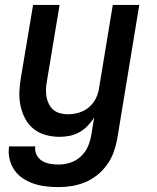

<svg xmlns="http://www.w3.org/2000/svg" viewBox="-20 -550 640 783"><path d="M219 213Q193 213 167 210Q141 207 117.5 199Q94 191 73.5 177.5Q53 164 39 144Q25 124 19 98.5Q13 73 17 47H124Q121 65 129 81Q137 97 151.5 106Q166 115 183.5 118Q201 121 219 121Q243 121 266.5 113.5Q290 106 309 88.5Q328 71 338 48.5Q348 26 352 2L364 -71Q353 -53 337.5 -37Q322 -21 303 -10.5Q284 0 263.5 4Q243 8 223 8Q194 8 166.5 0.5Q139 -7 117.5 -24Q96 -41 83 -65.5Q70 -90 64 -117Q58 -144 59 -173.5Q60 -203 65 -232L115 -530H223L171 -217Q168 -201 167.5 -184.5Q167 -168 170 -153Q173 -138 180 -124.5Q187 -111 198.5 -101.5Q210 -92 225.5 -88Q241 -84 257 -84Q279 -84 301.5 -90.5Q324 -97 342 -112Q360 -127 370.5 -148Q381 -169 384 -191L440 -530H548L458 17Q453 44 443.5 70.5Q434 97 417 121Q400 145 377 163.5Q354 182 327.5 193Q301 204 273.5 208.5Q246 213 219 213Z"/></svg>

Font: Iosevka Curly SmBdEx
Style: Italic
Weight: 600
Width: 7
Italic angle: -9°
Monospace: yes
Designer: Belleve Invis
Foundry: Belleve Invis
Version: Version 11.1.0; ttfautohint (v1.8.3)